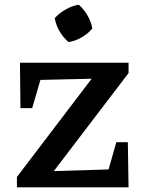

<svg xmlns="http://www.w3.org/2000/svg" viewBox="-20 -797 626 817"><path d="M52 0V-44L370 -462L152 -457L117 -337H67L65 -530H527V-486L209 -69L442 -76L475 -192H524L527 0ZM315 -777Q337 -758 352.5 -731Q368 -704 373 -676Q355 -654 327.5 -638Q300 -622 272 -618Q250 -636 234 -663Q218 -690 213 -720Q232 -741 259 -756.5Q286 -772 315 -777Z"/></svg>

Font: Piazzolla SC SemiBold
Style: Regular
Weight: 600
Designer: Juan Pablo del Peral
Foundry: Huerta Tipografica
Version: Version 1.330